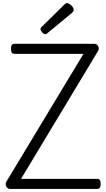

<svg xmlns="http://www.w3.org/2000/svg" viewBox="-20 -1220 687 1240"><path d="M44 0Q34 0 26.5 -7.5Q19 -15 17 -25.5Q15 -36 20 -45L519 -872H74Q62 -872 56.5 -879.5Q51 -887 51 -905Q51 -923 56.5 -930Q62 -937 74 -937H590Q606 -937 614 -921.5Q622 -906 614 -892L116 -65H607Q619 -65 624.5 -58Q630 -51 630 -33Q630 -15 624.5 -7.5Q619 0 607 0ZM273 -999Q264 -999 253 -1010.5Q242 -1022 242 -1031Q242 -1034 242.5 -1037Q243 -1040 248 -1045L395 -1190Q400 -1194 403.5 -1197Q407 -1200 412 -1200Q421 -1200 431.5 -1192.5Q442 -1185 449 -1175.5Q456 -1166 456 -1157Q456 -1152 454 -1148Q452 -1144 445 -1137L289 -1008Q284 -1004 280 -1001.5Q276 -999 273 -999Z"/></svg>

Font: Playwrite US Modern Light
Style: Regular
Weight: 300
Designer: Veronika Burian, José Scaglione
Foundry: TypeTogether
Version: Version 1.003